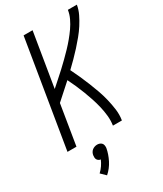

<svg xmlns="http://www.w3.org/2000/svg" viewBox="-238 -822 975 1149"><g transform="rotate(-30 250.0 -247.5)"><path d="M10 0 131 -735H193L132 -364Q155 -385 178 -405Q201 -425 223.5 -446Q246 -467 268 -488.5Q290 -510 311.5 -532.5Q333 -555 352.5 -578.5Q372 -602 389.5 -627Q407 -652 420 -679.5Q433 -707 437 -735H499Q494 -704 479.5 -674Q465 -644 447 -616Q429 -588 407.5 -562Q386 -536 363.5 -511Q341 -486 317 -462Q293 -438 269 -415Q285 -383 299.5 -350.5Q314 -318 327.5 -284.5Q341 -251 353 -217Q365 -183 373.5 -147.5Q382 -112 387 -75Q392 -38 386 0H324Q329 -34 325.5 -67.5Q322 -101 314.5 -132.5Q307 -164 297 -194.5Q287 -225 275.5 -255Q264 -285 251 -314.5Q238 -344 224 -372Q197 -348 170.5 -324Q144 -300 117 -276L72 0ZM145 240 112 208Q128 193 140 175.5Q152 158 160 139Q152 138 146 134Q140 130 136.5 124Q133 118 132.5 110.5Q132 103 133 96Q134 87 138.5 78Q143 69 150.5 63Q158 57 167 54Q176 51 185 51Q194 51 202 54Q210 57 215.5 63Q221 69 222.5 78Q224 87 223 96Q216 135 196.5 173.5Q177 212 145 240Z"/></g></svg>

Font: Iosevka Curly Light
Style: Italic
Weight: 300
Italic angle: -9°
Monospace: yes
Designer: Belleve Invis
Foundry: Belleve Invis
Version: Version 22.1.2; ttfautohint (v1.8.4)